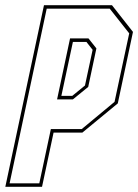

<svg xmlns="http://www.w3.org/2000/svg" viewBox="-40 -720 532 740"><path d="M-19.5 0 129.5 -700H391.5L472.5 -597L414 -321.5L277.5 -209H166.5L122 0ZM-3 -13.5H111.5L156 -222.5H275L401.5 -327.5L458 -591.5L383 -686.5H140ZM180 -337 230 -572H301L331.5 -533.5L300 -385L241 -337ZM196.5 -350.5H238.5L287.5 -390.5L317 -528L293 -558.5H241Z"/></svg>

Font: Tourney Condensed Thin
Style: Italic
Weight: 100
Width: 3
Italic angle: -12°
Designer: Tyler Finck
Foundry: Etcetera Type Co
Version: Version 1.010; ttfautohint (v1.8.3)